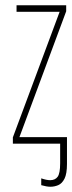

<svg xmlns="http://www.w3.org/2000/svg" viewBox="-20 -547 275 731"><path d="M232 -527V-504L54 -25H235V77Q235 115 225.5 133.5Q216 152 201.5 158Q187 164 172 164Q158 164 137 158V132Q157 139 171 139Q190 139 199.5 126Q209 113 209 75V0H29V-24L207 -502H43V-527Z"/></svg>

Font: Noto Sans ExtraCondensed Thin
Style: Regular
Weight: 100
Width: 2
Designer: Monotype Design Team
Foundry: Monotype Imaging Inc.
Version: Version 2.013; ttfautohint (v1.8.4.7-5d5b)